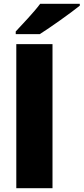

<svg xmlns="http://www.w3.org/2000/svg" viewBox="-20 -993 441 1013"><path d="M401 -963V-973H192C159 -928 97 -864 63 -827V-813H190C244 -847 354 -925 401 -963ZM257 0V-760H66V0Z"/></svg>

Font: Noto Sans Kannada Black
Style: Regular
Weight: 900
Designer: Jelle Bosma - Monotype Design Team
Foundry: Monotype Imaging Inc.
Version: Version 2.005